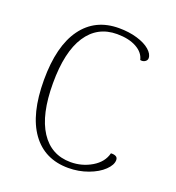

<svg xmlns="http://www.w3.org/2000/svg" viewBox="-130 -804 841 920"><g transform="rotate(20 290.5 -344.5)"><path d="M67 -345Q67 -518 133.5 -609.5Q200 -701 321 -701Q372 -701 414 -688.5Q456 -676 479.5 -655.5Q503 -635 503 -614Q503 -603 492.5 -596Q482 -589 468 -592Q460 -628 421 -649.5Q382 -671 322 -671Q222 -671 167.5 -588Q113 -505 113 -345Q113 -185 167.5 -101.5Q222 -18 321 -18Q379 -18 428 -47Q477 -76 489 -124Q504 -125 514 -120Q524 -115 524 -102Q524 -77 496 -50Q468 -23 420.5 -5.5Q373 12 320 12Q199 12 133 -79.5Q67 -171 67 -345Z"/></g></svg>

Font: Arima Madurai ExtraLight
Style: Regular
Weight: 275
Designer: Joana Correia and Natanael Gama
Foundry: NDISCOVER
Version: Version 1.019